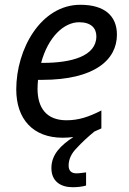

<svg xmlns="http://www.w3.org/2000/svg" viewBox="-20 -566 539 803"><path d="M242 10C258 10 273 9 287 7C234 42 195 80 195 137C195 192 233 217 284 217C303 217 323 215 340 210V155C328 156 313 159 300 159C278 159 267 148 267 126C267 101 278 76 301 53C323 29 348 6 375 -16C384 -20 395 -25 404 -29V-104C351 -77 309 -63 258 -63C175 -63 137 -114 137 -195C137 -206 138 -220 139 -232H156C376 -232 469 -316 469 -421C469 -500 417 -546 316 -546C151 -546 48 -361 48 -192C48 -68 118 10 242 10ZM152 -303C181 -411 247 -473 311 -473C360 -473 383 -449 383 -414C383 -331 279 -303 159 -303Z"/></svg>

Font: BC Sans
Style: Italic
Weight: 400
Italic angle: -12°
Designer: Monotype Design Team
Designer: Province of B.C.
Foundry: Monotype Imaging Inc.
Version: Version 2.000;GOOG;noto-source:20170915:90ef993387c0